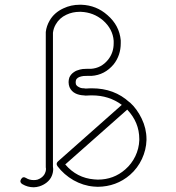

<svg xmlns="http://www.w3.org/2000/svg" viewBox="-20 -771 743 809"><path d="M68.8 -16.1C66.9 -12.7 65.9 -9.8 65.9 -6.8C66.4 -2.4 68.8 1.5 74.2 4.9C88.9 13.7 105 18.1 122.1 18.1C129.9 18.1 137.7 16.6 146 14.2C157.2 10.7 167.5 5.4 176.8 -2C186.5 -9.8 193.8 -19 198.2 -29.8C202.1 -39.1 204.1 -48.8 204.1 -59.1C204.1 -62.5 203.6 -65.4 203.1 -68.8V-632.8C204.6 -645.5 208.5 -657.2 214.8 -668C225.1 -686 239.7 -699.7 259.8 -709C277.3 -717.3 295.9 -721.2 315.9 -721.2H320.8C356.4 -719.7 387.2 -708 414.1 -685.1C441.4 -661.1 456.5 -632.3 459 -599.1V-588.9C459 -562 451.2 -539.1 435.1 -519C416 -495.6 392.1 -482.9 362.8 -481H345.2C333 -481 323.2 -480 316.9 -478C307.1 -475.6 298.3 -472.2 291 -466.8C282.2 -460.9 275.9 -453.1 272 -443.8C270 -437.5 269 -431.2 269 -424.8C269 -417.5 270.5 -410.2 272.9 -403.8C278.3 -391.6 286.6 -382.8 298.8 -377C308.1 -372.6 319.8 -369.6 333 -369.1C335 -368.7 337.4 -368.2 340.8 -368.2C346.7 -368.2 359.4 -369.1 361.8 -369.1H367.2C415 -369.1 457 -356 493.2 -329.1L224.1 -90.8C217.8 -85 216.8 -78.1 222.2 -70.8C240.2 -46.9 262.7 -27.3 289.6 -11.7C316.4 3.4 345.2 12.7 375 15.1C380.4 15.6 386.2 16.1 392.1 16.1C443.8 15.6 489.3 -1 527.8 -34.2C570.8 -71.3 595.7 -127 597.2 -180.2V-185.1C597.2 -214.8 590.3 -243.7 577.1 -271C564 -298.3 547.4 -321.3 526.9 -339.8H525.9C482.9 -379.4 430.2 -398.9 367.2 -398.9H361.8C357.9 -398.9 344.7 -397.9 340.8 -397.9C338.4 -397.9 335.9 -398.4 334 -398.9C325.2 -398.9 318.4 -400.4 313 -403.8C306.6 -406.7 302.2 -410.6 299.8 -416C299.3 -418.5 298.8 -421.4 298.8 -424.8C298.8 -427.7 299.3 -430.2 299.8 -432.1C302.2 -441.4 311.5 -446.8 323.2 -449.2C327.6 -450.7 335 -451.2 345.2 -451.2H365.2C402.8 -453.6 434.1 -470.2 459 -500C479 -525.4 488.8 -555.2 488.8 -588.9V-601.1C484.9 -643.1 466.3 -678.2 433.1 -707C401.9 -734.9 365.2 -749.5 323.2 -751H315.9C291.5 -751 268.6 -746.1 247.1 -735.8C221.7 -724.1 202.1 -707 189 -684.1C180.2 -668.9 174.8 -652.8 172.9 -636.2V-65.9C173.3 -63.5 173.8 -61 173.8 -59.1C173.8 -52.7 172.4 -47.4 169.9 -42C164.6 -28.8 153.3 -19.5 138.2 -14.2C132.8 -12.7 127.4 -12.2 122.1 -12.2C109.9 -12.2 99.1 -15.1 89.8 -21C81.1 -26.4 74.2 -24.9 68.8 -16.1ZM516.1 -309.1C549.8 -273.4 566.9 -232.4 566.9 -185.1V-180.2C565.4 -133.3 543.5 -87.9 507.8 -57.1C475.1 -28.3 436.5 -14.2 392.1 -14.2C387.2 -14.2 382.3 -14.6 377 -15.1C328.1 -19 287.6 -40 254.9 -78.1Z"/></svg>

Font: Nemoy
Style: Light
Weight: 300
Designer: BSozoo
Foundry: BSozoo
Version: Version 001.000